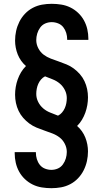

<svg xmlns="http://www.w3.org/2000/svg" viewBox="-20 -843 540 1006"><path d="M249 143Q224 143 199 139Q174 135 151.5 124Q129 113 110.5 95.5Q92 78 80 56Q68 34 62.5 9.5Q57 -15 57 -40V-46H168V-43Q168 -26 173 -9.5Q178 7 188.5 20.5Q199 34 215.5 40.5Q232 47 249 47Q267 47 283 40Q299 33 309.5 18.5Q320 4 325 -13Q330 -30 330 -47Q330 -69 319.5 -89.5Q309 -110 292 -123Q275 -136 254 -144Q233 -152 212.5 -159Q192 -166 171.5 -174.5Q151 -183 133.5 -196Q116 -209 101.5 -225.5Q87 -242 77.5 -262Q68 -282 63.5 -303.5Q59 -325 59 -347Q59 -367 62.5 -387.5Q66 -408 73 -427.5Q80 -447 90.5 -464.5Q101 -482 116 -497Q102 -509 91 -524.5Q80 -540 73 -557.5Q66 -575 62.5 -593.5Q59 -612 59 -630Q59 -656 64.5 -681Q70 -706 81.5 -729Q93 -752 111 -771Q129 -790 152 -802Q175 -814 200 -818.5Q225 -823 251 -823Q276 -823 301 -819Q326 -815 348.5 -804Q371 -793 389.5 -775.5Q408 -758 420 -736Q432 -714 437.5 -689.5Q443 -665 443 -640V-634H332V-637Q332 -654 327 -670.5Q322 -687 311.5 -700.5Q301 -714 284.5 -720.5Q268 -727 251 -727Q233 -727 217 -720Q201 -713 190.5 -698.5Q180 -684 175 -667Q170 -650 170 -633Q170 -611 180.5 -590.5Q191 -570 208 -557Q225 -544 246 -536Q267 -528 287.5 -521Q308 -514 328.5 -505.5Q349 -497 366.5 -484Q384 -471 398.5 -454.5Q413 -438 422.5 -418Q432 -398 436.5 -376.5Q441 -355 441 -333Q441 -313 437.5 -292.5Q434 -272 427 -252.5Q420 -233 409.5 -215.5Q399 -198 384 -183Q398 -171 409 -155.5Q420 -140 427 -122.5Q434 -105 437.5 -86.5Q441 -68 441 -50Q441 -24 435.5 1Q430 26 418.5 49Q407 72 389 91Q371 110 348 122Q325 134 300 138.5Q275 143 249 143ZM284 -237Q296 -243 305 -253.5Q314 -264 319.5 -276.5Q325 -289 327.5 -302.5Q330 -316 330 -329Q330 -351 320 -371Q310 -391 293.5 -405Q277 -419 256.5 -427Q236 -435 216 -443Q204 -437 195 -426.5Q186 -416 180.5 -403.5Q175 -391 172.5 -377.5Q170 -364 170 -351Q170 -329 180 -309Q190 -289 206.5 -275Q223 -261 243.5 -253Q264 -245 284 -237Z"/></svg>

Font: Iosevka Custom
Style: Bold
Weight: 700
Monospace: yes
Designer: Belleve Invis
Foundry: Belleve Invis
Version: Version 30.3.3; ttfautohint (v1.8.3)